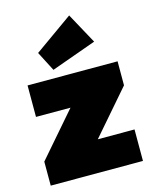

<svg xmlns="http://www.w3.org/2000/svg" viewBox="-115 -841 739 919"><g transform="rotate(-15 255.0 -382.0)"><path d="M21 -119 241 -373H484L264 -119ZM21 0V-119L138 -156H478V0ZM38 -336V-492H484V-373L367 -336ZM177 -532 127 -629 317 -764 400 -612Z"/></g></svg>

Font: Outfit Thin Black
Style: Regular
Weight: 900
Version: Version 1.100;gftools[0.9.27]